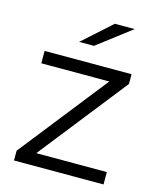

<svg xmlns="http://www.w3.org/2000/svg" viewBox="-110 -809 732 887"><g transform="rotate(15 255.5 -365.5)"><path d="M42 0V-46.7L391.8 -490.4L407.1 -466.3H47.6V-525.5H463.5V-478.8L113.8 -35.1L95.5 -59.2H470.2V0ZM190.9 -607 328.7 -730.6H423.6L261.7 -607Z"/></g></svg>

Font: Montserrat Thin
Style: Regular
Weight: 100
Designer: Julieta Ulanovsky
Foundry: Julieta Ulanovsky
Version: Version 9.000